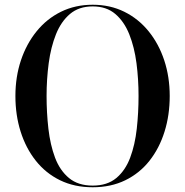

<svg xmlns="http://www.w3.org/2000/svg" viewBox="-20 -780 781 810"><path d="M371 10Q294 10 233.5 -19.5Q173 -49 131 -102Q89 -155 67 -224.8Q45 -294.5 45 -375Q45 -455.5 68.2 -525.2Q91.5 -595 134.5 -648Q177.5 -701 237.5 -730.5Q297.5 -760 371 -760Q444.5 -760 504.2 -730.5Q564 -701 607 -648Q650 -595 673 -525.2Q696 -455.5 696 -375Q696 -294.5 674.2 -224.8Q652.5 -155 610.8 -102Q569 -49 508.5 -19.5Q448 10 371 10ZM371 3Q432.5 3 470.8 -29Q509 -61 529.2 -115Q549.5 -169 557 -236.8Q564.5 -304.5 564.5 -375Q564.5 -446 555.8 -513.5Q547 -581 525.5 -635Q504 -689 466.5 -721Q429 -753 371 -753Q313 -753 275.2 -721Q237.5 -689 216 -635Q194.5 -581 185.5 -513.5Q176.5 -446 176.5 -375Q176.5 -304.5 184.2 -236.8Q192 -169 212.2 -115Q232.5 -61 271 -29Q309.5 3 371 3Z"/></svg>

Font: BodoniModa_28ptMedium
Style: Regular
Weight: 500
Designer: Owen Earl
Foundry: indestructible type
Version: Version 2.004